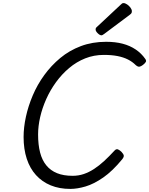

<svg xmlns="http://www.w3.org/2000/svg" viewBox="-20 -1206 967 1245"><path d="M436 19Q365 19 309 -4Q253 -27 213.5 -70.5Q174 -114 153.5 -176.5Q133 -239 133 -318Q133 -380 148 -449Q163 -518 192.5 -587.5Q222 -657 267 -719Q312 -781 371 -830Q430 -879 504.5 -907Q579 -935 668 -935Q728 -935 775.5 -922.5Q823 -910 860 -885Q897 -860 922 -824Q930 -813 925.5 -804.5Q921 -796 907 -785Q894 -775 884 -773.5Q874 -772 860 -784Q838 -806 809 -820.5Q780 -835 742 -842.5Q704 -850 653 -850Q589 -850 532.5 -827.5Q476 -805 428.5 -765Q381 -725 343.5 -673.5Q306 -622 280 -564Q254 -506 240.5 -447Q227 -388 227 -334Q227 -267 240 -217Q253 -167 280.5 -133.5Q308 -100 350 -83Q392 -66 451 -66Q489 -66 523 -77.5Q557 -89 590 -110.5Q623 -132 655.5 -162Q688 -192 723 -230Q734 -242 745.5 -237Q757 -232 768 -221Q781 -207 782.5 -197.5Q784 -188 773 -174Q710 -97 649.5 -55Q589 -13 535 3Q481 19 436 19ZM638 -977Q627 -977 613.5 -990.5Q600 -1004 600 -1014Q600 -1019 601 -1022.5Q602 -1026 609 -1032L762 -1175Q767 -1180 771 -1183Q775 -1186 781 -1186Q791 -1186 804 -1177.5Q817 -1169 826 -1156.5Q835 -1144 835 -1134Q835 -1127 833 -1122Q831 -1117 820 -1109L657 -987Q651 -983 646.5 -980Q642 -977 638 -977Z"/></svg>

Font: Playwrite DE LA
Style: Regular
Weight: 400
Designer: Veronika Burian, José Scaglione
Foundry: TypeTogether
Version: Version 1.002